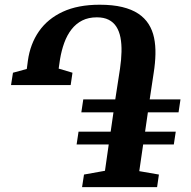

<svg xmlns="http://www.w3.org/2000/svg" viewBox="-20 -772 786 792"><path d="M318.5 0 326.5 -52 413 -67.5 428.5 -176H296L304 -229H436.5L448 -308.5H315.5L323.5 -362H455.5L475 -488.5Q480.5 -526 481.2 -558.2Q482 -590.5 477 -616.8Q472 -643 460 -661.8Q448 -680.5 428.2 -690.5Q408.5 -700.5 379.5 -700.5Q345 -700.5 319.2 -687.5Q293.5 -674.5 275 -650.8Q256.5 -627 245 -595.2Q233.5 -563.5 227.5 -527L222 -489L279 -472L271.5 -421H25.5L33.5 -472L90.5 -487.5L95 -521.5Q104.5 -590.5 140.5 -642.5Q176.5 -694.5 239 -723.5Q301.5 -752.5 391 -752.5Q445 -752.5 484.2 -743Q523.5 -733.5 550.2 -715.8Q577 -698 593 -672.8Q609 -647.5 615.5 -616.2Q622 -585 621.2 -548.8Q620.5 -512.5 614 -471.5L597.5 -362H724.5L716.5 -308.5H590L578.5 -229H705L697 -176H570.5L554.5 -66L635.5 -52L628 0Z"/></svg>

Font: Merriweather 60pt
Style: Bold Italic
Weight: 700
Italic angle: -7.8°
Version: Version 2.101